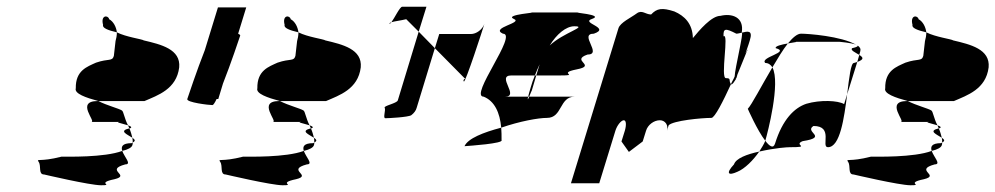

<svg xmlns="http://www.w3.org/2000/svg" viewBox="-20 -732 2955 570"><path d="M95 -251C103 -239 93 -214 111 -214C111 -214 247 -182 280 -182C321 -182 262 -188 320 -200C370 -212 289 -227 352 -244C372 -244 349 -266 343 -284C290 -264 178 -267 163 -267C97 -250 87 -263 95 -251ZM205 -470C200 -454 235 -442 272 -432H409C448 -449 504 -467 512 -532C517 -586 458 -600 407 -612C402 -616 354 -622 327 -636C327 -626 325 -617 323 -610L318 -566C313 -549 303 -559 265 -546C239 -534 204 -523 205 -470ZM286 -658C283 -649 301 -642 327 -636C325 -652 317 -668 304 -675C302 -687 278 -689 286 -658ZM251 -370H337C319 -370 340 -366 360 -360C349 -381 347 -401 342 -404C333 -410 297 -419 272 -432H270C203 -432 267 -370 251 -370ZM360 -360C361 -357 363 -354 364 -351H366C373 -354 369 -357 360 -360ZM343 -284C360 -288 371 -294 373 -301C374 -303 374 -306 374 -309C373 -308 372 -308 371 -307C342 -307 339 -296 343 -284ZM364 -351C331 -343 358 -333 373 -323C371 -331 368 -342 364 -351ZM373 -323C374 -318 374 -313 374 -309C384 -314 380 -318 373 -323Z M536 -438C533 -428 600 -420 611 -420C613 -420 618 -427 623 -438H628L642 -484C665 -542 691 -620 693 -626C694 -628 691 -630 687 -632L711 -710H627L588 -583C565 -525 538 -444 536 -438Z M634 -251C642 -239 632 -214 650 -214C650 -214 786 -182 819 -182C860 -182 801 -188 859 -200C909 -212 828 -227 891 -244C911 -244 888 -266 882 -284C829 -264 717 -267 702 -267C636 -250 626 -263 634 -251ZM744 -470C739 -454 774 -442 811 -432H948C987 -449 1043 -467 1051 -532C1056 -586 997 -600 946 -612C941 -616 893 -622 866 -636C866 -626 864 -617 862 -610L857 -566C852 -549 842 -559 804 -546C778 -534 743 -523 744 -470ZM825 -658C822 -649 840 -642 866 -636C864 -652 856 -668 843 -675C841 -687 817 -689 825 -658ZM790 -370H876C858 -370 879 -366 899 -360C888 -381 886 -401 881 -404C872 -410 836 -419 811 -432H809C742 -432 806 -370 790 -370ZM899 -360C900 -357 902 -354 903 -351H905C912 -354 908 -357 899 -360ZM882 -284C899 -288 910 -294 912 -301C913 -303 913 -306 913 -309C912 -308 911 -308 910 -307C881 -307 878 -296 882 -284ZM903 -351C870 -343 897 -333 912 -323C910 -331 907 -342 903 -351ZM912 -323C913 -318 913 -313 913 -309C923 -314 919 -318 912 -323Z M1136 -662C1137 -661 1140 -663 1142 -666C1139 -665 1135 -663 1136 -662ZM1142 -666C1151 -669 1170 -671 1186 -675L1223 -638L1246 -712H1174C1167 -712 1151 -678 1142 -666ZM1122 -412C1126 -406 1116 -381 1124 -381C1133 -381 1192 -384 1201 -390C1209 -396 1215 -404 1217 -412L1271 -589L1223 -638L1161 -434C1158 -425 1118 -418 1122 -412ZM1271 -589 1359 -500C1367 -500 1352 -497 1357 -490C1361 -484 1414 -647 1418 -661C1412 -644 1394 -631 1378 -631H1284ZM1418 -661V-662Z M1359 -298C1373 -299 1476 -306 1469 -316C1469 -329 1469 -341 1468 -353C1415 -339 1369 -321 1359 -298ZM1416 -445C1448 -432 1464 -398 1468 -353C1523 -372 1578 -382 1604 -382C1650 -382 1640 -445 1686 -445H1551C1548 -437 1545 -433 1548 -445H1479C1524 -445 1452 -508 1498 -508H1568C1572 -519 1577 -530 1582 -541L1572 -508H1642C1705 -508 1631 -514 1692 -526C1754 -538 1672 -552 1724 -570C1770 -570 1697 -632 1743 -632C1795 -650 1701 -664 1738 -676C1776 -689 1671 -695 1699 -695H1555C1583 -695 1476 -689 1505 -676C1535 -664 1434 -650 1473 -632C1519 -632 1371 -445 1416 -445ZM1556 -474C1552 -460 1549 -451 1548 -445H1551C1554 -453 1559 -464 1559 -464L1572 -508H1568C1563 -496 1559 -485 1556 -474ZM1612 -597C1632 -630 1660 -654 1685 -654C1727 -654 1652 -635 1612 -597Z M1675 -188H1759L1807 -344C1812 -360 1824 -375 1832 -375C1839 -375 1840 -361 1835 -344L1825 -312L1847 -281L1888 -312L1898 -344C1903 -361 1921 -375 1939 -375C1955 -375 1965 -360 1960 -344L1965 -360C1978 -374 2063 -382 2092 -382C2102 -382 2127 -432 2150 -482C2142 -494 2152 -500 2135 -500C2118 -500 2145 -637 2128 -624C2127 -648 2133 -649 2166 -632C2171 -632 2177 -634 2182 -635C2190 -682 2152 -693 2119 -685C2092 -685 2056 -642 2037 -619C2036 -662 2012 -685 1982 -698C1945 -710 1930 -707 1913 -689C1896 -689 1886 -704 1870 -692C1854 -680 1821 -665 1816 -648ZM2182 -634C2189 -639 2162 -530 2161 -505C2158 -497 2153 -490 2150 -482C2151 -480 2156 -483 2160 -490C2161 -491 2163 -494 2166 -499L2164 -498L2165 -500H2166C2168 -504 2168 -509 2171 -515C2185 -548 2201 -591 2198 -580C2201 -589 2199 -585 2193 -573C2201 -595 2206 -612 2206 -612C2216 -644 2199 -639 2182 -635ZM2166 -500V-499Z M2200 -409C2200 -409 2228 -345 2252 -314L2253 -318C2258 -335 2298 -486 2273 -532C2241 -478 2211 -420 2200 -409ZM2159 -244C2133 -216 2143 -210 2169 -222C2191 -231 2216 -256 2234 -282C2197 -274 2165 -262 2159 -244ZM2252 -545C2261 -545 2268 -540 2273 -532C2289 -559 2304 -584 2319 -603C2301 -600 2280 -595 2283 -589C2328 -577 2234 -562 2252 -545ZM2319 -603C2339 -607 2356 -608 2333 -608H2472C2469 -608 2510 -605 2522 -599C2477 -625 2378 -632 2358 -632C2347 -632 2334 -621 2319 -603ZM2234 -282C2282 -293 2317 -295 2325 -295C2391 -295 2333 -301 2363 -313C2441 -325 2366 -340 2395 -358C2456 -358 2416 -295 2438 -295C2474 -295 2486 -381 2495 -452L2486 -423C2467 -434 2415 -436 2374 -424C2338 -412 2303 -377 2281 -306C2276 -290 2265 -297 2252 -314C2248 -304 2241 -293 2234 -282ZM2510 -589C2503 -583 2520 -576 2531 -569L2534 -580C2536 -587 2533 -592 2526 -597C2528 -595 2524 -592 2510 -589ZM2522 -599C2523 -598 2525 -598 2526 -597C2525 -598 2524 -598 2522 -599ZM2515 -545C2506 -545 2501 -502 2495 -452L2525 -548ZM2525 -548C2547 -556 2542 -562 2531 -569Z M2498 -251C2506 -239 2496 -214 2514 -214C2514 -214 2650 -182 2683 -182C2724 -182 2665 -188 2723 -200C2773 -212 2692 -227 2755 -244C2775 -244 2752 -266 2746 -284C2693 -264 2581 -267 2566 -267C2500 -250 2490 -263 2498 -251ZM2608 -470C2603 -454 2638 -442 2675 -432H2812C2851 -449 2907 -467 2915 -532C2920 -586 2861 -600 2810 -612C2805 -616 2757 -622 2730 -636C2730 -626 2728 -617 2726 -610L2721 -566C2716 -549 2706 -559 2668 -546C2642 -534 2607 -523 2608 -470ZM2689 -658C2686 -649 2704 -642 2730 -636C2728 -652 2720 -668 2707 -675C2705 -687 2681 -689 2689 -658ZM2654 -370H2740C2722 -370 2743 -366 2763 -360C2752 -381 2750 -401 2745 -404C2736 -410 2700 -419 2675 -432H2673C2606 -432 2670 -370 2654 -370ZM2763 -360C2764 -357 2766 -354 2767 -351H2769C2776 -354 2772 -357 2763 -360ZM2746 -284C2763 -288 2774 -294 2776 -301C2777 -303 2777 -306 2777 -309C2776 -308 2775 -308 2774 -307C2745 -307 2742 -296 2746 -284ZM2767 -351C2734 -343 2761 -333 2776 -323C2774 -331 2771 -342 2767 -351ZM2776 -323C2777 -318 2777 -313 2777 -309C2787 -314 2783 -318 2776 -323Z"/></svg>

Font: bitstorm
Style: ulcnobl
Weight: 400
Version: Version 0.2